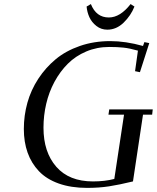

<svg xmlns="http://www.w3.org/2000/svg" viewBox="-20 -914 771 944"><path d="M97.2 -279.8Q97.2 -346.2 114.7 -408.9Q132.3 -471.7 168.2 -526.6Q204.1 -581.5 253.9 -622.8Q303.7 -664.1 372.8 -688Q441.9 -711.9 522 -711.9Q597.7 -711.9 683.1 -688L689.9 -707L713.9 -702.1L668 -559.1L644 -564L658.2 -665Q616.7 -676.8 586.7 -679.9Q556.6 -683.1 517.1 -683.1Q456.5 -683.1 404.1 -660.9Q351.6 -638.7 313.5 -600.6Q275.4 -562.5 248 -512Q220.7 -461.4 207.3 -403.8Q193.8 -346.2 193.8 -286.1Q193.8 -166 256.8 -94Q319.8 -22 437 -22Q495.6 -22 542 -34.2L589.8 -350.1H513.2L517.1 -376H731L728 -350.1H683.1L633.8 -22Q565.4 -5.4 515.9 2.2Q466.3 9.8 408.2 9.8Q329.1 9.8 268.8 -11.7Q208.5 -33.2 171.4 -72.3Q134.3 -111.3 115.7 -163.6Q97.2 -215.8 97.2 -279.8ZM405.8 -881.8 426.8 -894Q453.1 -828.1 515.1 -828.1Q570.8 -828.1 622.1 -894L641.1 -881.8Q623.5 -837.4 587.9 -802.7Q552.2 -768.1 507.8 -768.1Q477.1 -768.1 453.9 -786.4Q430.7 -804.7 419.4 -829.6Q408.2 -854.5 405.8 -881.8Z"/></svg>

Font: Dehuti
Style: Bold-Italic
Weight: 700
Version: Version 1.2